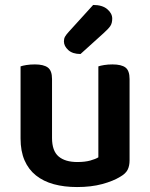

<svg xmlns="http://www.w3.org/2000/svg" viewBox="-20 -740 606 775"><path d="M503 -93Q503 -70 495 -54.5Q487 -39 466 -27Q437 -9 392.5 3Q348 15 291 15Q239 15 197 3.5Q155 -8 125 -32Q95 -56 79 -93Q63 -130 63 -181V-472Q71 -475 86.5 -477.5Q102 -480 121 -480Q156 -480 173 -467.5Q190 -455 190 -421V-183Q190 -131 216.5 -108.5Q243 -86 292 -86Q323 -86 344.5 -92Q366 -98 377 -105V-472Q385 -475 400.5 -477.5Q416 -480 434 -480Q470 -480 486.5 -467.5Q503 -455 503 -421ZM356 -720Q393 -720 413 -703Q433 -686 433 -665Q433 -646 425 -634.5Q417 -623 398 -606L305 -522Q273 -522 255.5 -538Q238 -554 238 -573Q238 -584 242.5 -592Q247 -600 257 -611Z"/></svg>

Font: Baloo Thambi 2 SemiBold
Style: Regular
Weight: 600
Designer: Aadarsh Rajan and Ek Type
Foundry: Ek Type
Version: Version 1.640;hotconv 1.0.111;makeotfexe 2.5.65597; ttfautoh